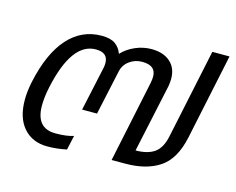

<svg xmlns="http://www.w3.org/2000/svg" viewBox="-83 -672 996 809"><g transform="rotate(15 414.5 -267.5)"><path d="M39 -151Q39 -187 48 -230Q76 -361 136 -428Q196 -495 283 -495Q321 -495 341.5 -481Q362 -467 372 -440Q395 -465 429.5 -480Q464 -495 500 -495Q552 -495 582 -468.5Q612 -442 612 -395Q612 -380 609 -363L545 -65Q597 -65 627 -86Q657 -107 668 -161L750 -550H825L746 -175Q725 -77 667 -38.5Q609 0 518 0H458L533 -357Q536 -372 536 -384Q536 -409 521 -421Q506 -433 476 -433Q445 -433 420.5 -415Q396 -397 390 -367L348 -173H283L325 -367Q327 -374 327 -388Q327 -433 274 -433Q169 -433 125 -229Q115 -183 115 -146Q115 -47 200 -47Q249 -47 279 -57L265 6Q222 15 181 15Q116 15 77.5 -28.5Q39 -72 39 -151Z"/></g></svg>

Font: Prompt Light
Style: Italic
Weight: 300
Italic angle: -12°
Designer: Katatrad Team
Foundry: CadsonDemak
Version: Version 1.000